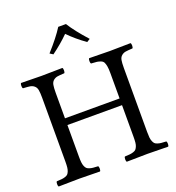

<svg xmlns="http://www.w3.org/2000/svg" viewBox="-155 -1006 1034 1131"><g transform="rotate(-20 362.0 -440.5)"><path d="M19 2Q14.6 -2.4 14.6 -14.4Q14.6 -26.4 19 -30.8Q39.1 -31.7 50 -32.7Q61 -33.7 72.3 -37.4Q83.5 -41 88.9 -46.4Q94.2 -51.8 98.6 -62.3Q103 -72.8 104.5 -86.7Q106 -100.6 106 -122.1V-522.9Q106 -554.7 102.8 -571.8Q99.6 -588.9 88.1 -598.4Q76.7 -607.9 62.7 -610.1Q48.8 -612.3 19 -613.8Q14.6 -618.2 14.6 -630.4Q14.6 -642.6 19 -647Q95.2 -645 147.9 -645Q201.7 -645 277.8 -647Q282.2 -642.6 282.2 -630.4Q282.2 -618.2 277.8 -613.8Q248 -612.3 234.1 -610.1Q220.2 -607.9 208.7 -598.4Q197.3 -588.9 194.1 -571.8Q190.9 -554.7 190.9 -522.9V-362.8H533.2V-522.9Q533.2 -548.3 530.5 -564Q527.8 -579.6 522.9 -589.6Q518.1 -599.6 506.1 -604.5Q494.1 -609.4 481.9 -611.1Q469.7 -612.8 445.8 -613.8Q441.4 -618.2 441.4 -630.4Q441.4 -642.6 445.8 -647Q533.7 -645 575.2 -645Q623 -645 705.1 -647Q709.5 -642.6 709.5 -630.4Q709.5 -618.2 705.1 -613.8Q675.3 -612.3 661.4 -610.1Q647.5 -607.9 636 -598.4Q624.5 -588.9 621.3 -571.8Q618.2 -554.7 618.2 -522.9V-122.1Q618.2 -100.6 619.6 -86.7Q621.1 -72.8 625.5 -62.3Q629.9 -51.8 635.3 -46.4Q640.6 -41 651.9 -37.4Q663.1 -33.7 674.1 -32.7Q685.1 -31.7 705.1 -30.8Q709.5 -26.4 709.5 -14.4Q709.5 -2.4 705.1 2Q617.2 0 576.2 0Q535.6 0 445.8 2Q441.4 -2.4 441.4 -14.4Q441.4 -26.4 445.8 -30.8Q465.8 -31.7 476.8 -32.7Q487.8 -33.7 499.3 -37.4Q510.7 -41 515.9 -46.4Q521 -51.8 525.6 -62Q530.3 -72.3 531.7 -86.4Q533.2 -100.6 533.2 -122.1V-320.8H190.9V-122.1Q190.9 -100.6 192.4 -86.7Q193.8 -72.8 198.2 -62.3Q202.6 -51.8 208 -46.4Q213.4 -41 224.6 -37.4Q235.8 -33.7 246.8 -32.7Q257.8 -31.7 277.8 -30.8Q282.2 -26.4 282.2 -14.4Q282.2 -2.4 277.8 2Q189.9 0 148.9 0Q106.9 0 19 2ZM235.8 -752.9Q303.2 -827.6 337.9 -882.8H386.2Q419.4 -828.6 487.8 -752.9L467.8 -740.2Q407.2 -783.2 361.8 -830.1Q315.4 -783.7 255.9 -740.2Z"/></g></svg>

Font: Common Serif
Style: Regular
Weight: 400
Designer: Philipp H. Poll, Khaled Hosny
Foundry: Stefan Peev, Context Ltd.
Version: Version 1.026